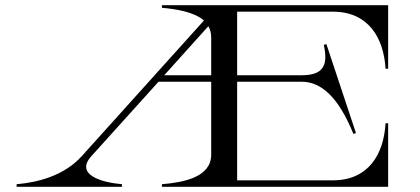

<svg xmlns="http://www.w3.org/2000/svg" viewBox="-20 -720 1619 740"><path d="M604 -10V0H1476V-245H1466C1459 -125 1400 -25 1263 -25H894V-405H1143C1218 -405 1285 -345 1342 -204L1352 -207L1238 -550L1228 -547C1246 -466 1224 -430 1143 -430H894V-675H1263C1400 -675 1459 -574 1466 -455H1476V-700H604V-690C660 -685 728 -674 766 -641L295 -118C227 -43 127 -17 44 -10V0H450V-10C368 -17 269 -48 332 -118L591 -405H794V-124C794 -37 688 -17 604 -10ZM613 -430 783 -619C790 -607 794 -593 794 -576V-430Z"/></svg>

Font: Sprat Extended
Style: Regular
Weight: 400
Width: 9
Designer: Ethan Nakache
Foundry: Collletttivo
Version: Version 2.000;Glyphs 3.2 (3217)